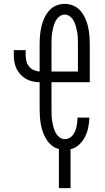

<svg xmlns="http://www.w3.org/2000/svg" viewBox="-20 -763 540 988"><path d="M283 205V4Q263 -1 247 -14Q231 -27 220 -44Q209 -61 202 -80Q195 -99 191 -119Q187 -139 185.5 -159.5Q184 -180 184 -200V-340Q166 -340 148 -344Q130 -348 114 -357Q98 -366 85.5 -379.5Q73 -393 65 -409.5Q57 -426 54 -444.5Q51 -463 51 -481V-505H112V-481Q112 -465 115.5 -449.5Q119 -434 129 -421.5Q139 -409 153.5 -402.5Q168 -396 184 -395V-535Q184 -558 186 -581Q188 -604 193 -626Q198 -648 207.5 -669Q217 -690 232 -707.5Q247 -725 268.5 -734Q290 -743 313 -743Q336 -743 357.5 -734Q379 -725 394 -707.5Q409 -690 418.5 -669Q428 -648 433 -626Q438 -604 440 -581Q442 -558 442 -535V-340H245V-200Q245 -185 245.5 -169.5Q246 -154 248.5 -139Q251 -124 255 -109Q259 -94 266 -80.5Q273 -67 285.5 -57Q298 -47 314 -47Q326 -47 336.5 -52.5Q347 -58 354.5 -67.5Q362 -77 366.5 -88Q371 -99 373.5 -110.5Q376 -122 377.5 -134Q379 -146 379 -158H440Q439 -132 434 -107Q429 -82 417.5 -59Q406 -36 387 -18.5Q368 -1 343 5V205ZM245 -395H381V-535Q381 -550 380.5 -565.5Q380 -581 377.5 -596Q375 -611 371 -626Q367 -641 360 -654.5Q353 -668 340.5 -678Q328 -688 313 -688Q298 -688 285.5 -678Q273 -668 266 -654.5Q259 -641 255 -626Q251 -611 248.5 -596Q246 -581 245.5 -565.5Q245 -550 245 -535Z"/></svg>

Font: Iosevka SS04 Light
Style: Regular
Weight: 300
Monospace: yes
Designer: Belleve Invis
Foundry: Belleve Invis
Version: Version 19.0.0; ttfautohint (v1.8.4)